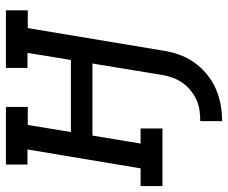

<svg xmlns="http://www.w3.org/2000/svg" viewBox="-91 -489 772 650"><g transform="rotate(-90 295.0 -164.0)"><path d="M210 202V128Q228 128 246 125.5Q264 123 281 115.5Q298 108 313 96Q328 84 339 68.5Q350 53 356.5 35.5Q363 18 366 0L405 -237H161L134 -74H185V0H-10V-74H50L114 -457H63V-530H258V-456H197L173 -310H417L441 -457H390V-530H585V-456H525L449 0Q445 28 435.5 55Q426 82 409.5 106Q393 130 369.5 149.5Q346 169 319.5 180.5Q293 192 265.5 197Q238 202 210 202Z"/></g></svg>

Font: Iosevka Curly Slab ExObl
Style: Regular
Weight: 400
Width: 7
Italic angle: -9°
Monospace: yes
Designer: Belleve Invis
Foundry: Belleve Invis
Version: Version 11.1.0; ttfautohint (v1.8.3)